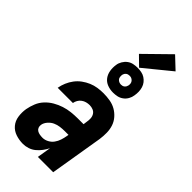

<svg xmlns="http://www.w3.org/2000/svg" viewBox="-304 -1040 1108 1108"><g transform="rotate(45 250.0 -485.5)"><path d="M147 8Q116 8 87.5 -1.5Q59 -11 40.5 -33Q22 -55 17.5 -85.5Q13 -116 18 -147Q23 -174 33.5 -200Q44 -226 63.5 -247Q83 -268 108 -282.5Q133 -297 159.5 -305.5Q186 -314 213 -317Q240 -320 266 -320H314L317 -343Q320 -358 319 -373Q318 -388 310.5 -400Q303 -412 289.5 -417.5Q276 -423 261 -423Q248 -423 235 -419.5Q222 -416 211 -408Q200 -400 193 -388Q186 -376 184 -363H60V-364Q64 -387 73.5 -409.5Q83 -432 98 -452Q113 -472 133.5 -487Q154 -502 176.5 -511.5Q199 -521 222.5 -524.5Q246 -528 269 -528Q296 -528 322.5 -523.5Q349 -519 371 -506.5Q393 -494 410 -474.5Q427 -455 435 -431Q443 -407 443.5 -380Q444 -353 440 -325L386 0H261L275 -85Q266 -67 253 -49.5Q240 -32 223.5 -18.5Q207 -5 186.5 1.5Q166 8 147 8ZM202 -97Q220 -97 238 -106.5Q256 -116 267.5 -132Q279 -148 285 -166.5Q291 -185 294 -203L296 -215H266Q247 -215 228 -212.5Q209 -210 191.5 -202Q174 -194 160 -178Q146 -162 143 -144Q141 -132 145 -122Q149 -112 158 -106.5Q167 -101 178.5 -99Q190 -97 202 -97ZM305 -569Q280 -569 258 -577.5Q236 -586 222.5 -604Q209 -622 205 -646Q201 -670 205 -695Q207 -711 216.5 -727Q226 -743 240 -753.5Q254 -764 270.5 -767.5Q287 -771 304 -771Q320 -771 336 -768Q352 -765 365 -756.5Q378 -748 387.5 -736Q397 -724 401.5 -709Q406 -694 406.5 -678Q407 -662 404 -645Q402 -629 393 -613Q384 -597 369.5 -586.5Q355 -576 338.5 -572.5Q322 -569 305 -569ZM305 -634Q311 -634 316.5 -635.5Q322 -637 327 -641Q332 -645 335 -650.5Q338 -656 339 -661Q341 -670 339.5 -678.5Q338 -687 333 -693Q328 -699 321 -702.5Q314 -706 305 -706Q299 -706 293 -704.5Q287 -703 282 -699Q277 -695 274 -689.5Q271 -684 270 -679Q269 -670 270 -661.5Q271 -653 276 -647Q281 -641 288.5 -637.5Q296 -634 305 -634ZM310 -777 253 -833 402 -979 474 -911Z"/></g></svg>

Font: Iosevka Extrabold Oblique
Style: Regular
Weight: 800
Italic angle: -9°
Monospace: yes
Designer: Belleve Invis
Foundry: Belleve Invis
Version: Version 32.5.0; ttfautohint (v1.8.4)